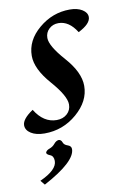

<svg xmlns="http://www.w3.org/2000/svg" viewBox="-81 -532 535 803"><g transform="rotate(-10 186.0 -130.5)"><path d="M80.1 9.8Q44.4 9.8 22.7 -3.9Q1 -17.6 1 -38.6Q1 -64.9 47.4 -96.2Q84 -36.6 139.6 -36.6Q166.5 -36.6 183.8 -52.2Q201.2 -67.9 201.2 -92.3Q201.2 -128.4 142.1 -195.8Q83 -263.2 83 -318.8Q83 -384.3 141.1 -433.3Q199.2 -482.4 272.9 -482.4Q305.2 -482.4 325.7 -469.5Q346.2 -456.5 346.2 -438Q346.2 -409.2 293.5 -382.8Q261.2 -434.6 216.3 -434.6Q192.4 -434.6 176.3 -419.4Q160.2 -404.3 160.2 -381.3Q160.2 -347.2 218.8 -281.2Q277.3 -215.3 277.3 -157.7Q277.3 -92.8 217.8 -41.5Q158.2 9.8 80.1 9.8ZM43.5 220.7 27.8 201.7Q101.6 168.5 101.6 130.4Q101.6 109.4 86.7 103.5Q71.8 97.7 71.8 90.3Q74.7 80.6 88.9 75.7Q103 70.8 112.3 59.3Q121.6 47.9 132.8 46.9Q143.1 47.9 147 59.3Q150.9 70.8 166 75.7Q181.2 80.6 181.2 93.8Q181.2 147 43.5 220.7Z"/></g></svg>

Font: Kelvinch
Style: Italic
Weight: 400
Italic angle: -10°
Designer: Paul James Miller
Foundry: High-Logic / Made with FontCreator
Version: Version 3.40;July 22, 2017;FontCreator 11.0.0.2388 64-bit